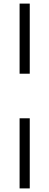

<svg xmlns="http://www.w3.org/2000/svg" viewBox="-20 -828 275 1068"><path d="M89 -418V-808H145.5V-418ZM89 220V-170H145.5V220Z"/></svg>

Font: Encode Sans Light
Style: Regular
Weight: 300
Designer: Multiple Designers
Foundry: Impallari Type
Version: Version 2.000